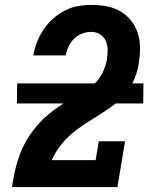

<svg xmlns="http://www.w3.org/2000/svg" viewBox="-20 -763 640 783"><path d="M29 0V-1Q33 -28 38.5 -54.5Q44 -81 52 -107Q60 -133 71.5 -158.5Q83 -184 99 -208Q115 -232 134 -254Q153 -276 175 -294.5Q197 -313 220.5 -329Q244 -345 269 -359Q294 -373 319 -387Q344 -401 365 -421Q386 -441 398.5 -467Q411 -493 416 -519V-522Q419 -541 419 -560.5Q419 -580 411 -597Q403 -614 387.5 -623.5Q372 -633 352 -633Q334 -633 315 -626Q296 -619 282 -605Q268 -591 259.5 -573Q251 -555 248 -537H116Q120 -564 130.5 -590.5Q141 -617 157 -641.5Q173 -666 195.5 -686Q218 -706 243.5 -719.5Q269 -733 297 -738Q325 -743 352 -743Q384 -743 414.5 -737.5Q445 -732 470.5 -717Q496 -702 514.5 -679Q533 -656 542 -627.5Q551 -599 551 -567.5Q551 -536 546 -504Q541 -472 528 -441Q515 -410 493.5 -383Q472 -356 444 -335Q416 -314 387 -296Q358 -278 329 -259.5Q300 -241 273.5 -218.5Q247 -196 226 -168.5Q205 -141 191 -110H370L383 -187H490L459 0ZM49 -341 50 -423H565L564 -341Z"/></svg>

Font: Iosevka Etoile Extrabold
Style: Italic
Weight: 800
Italic angle: -9°
Designer: Belleve Invis
Foundry: Belleve Invis
Version: Version 22.1.2; ttfautohint (v1.8.4)